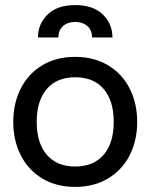

<svg xmlns="http://www.w3.org/2000/svg" viewBox="-20 -723 590 753"><path d="M32 -245Q32 -317 61 -375Q90 -433 145 -466.5Q200 -500 275 -500Q349 -500 404.5 -466.5Q460 -433 489 -375Q518 -317 518 -245Q518 -173 489 -115Q460 -57 404.5 -23.5Q349 10 275 10Q200 10 145 -23.5Q90 -57 61 -115Q32 -173 32 -245ZM426 -245Q426 -328 386.5 -374Q347 -420 275 -420Q203 -420 163.5 -374Q124 -328 124 -245Q124 -162 163.5 -116Q203 -70 275 -70Q347 -70 386.5 -116Q426 -162 426 -245ZM421 -576H341Q341 -605 322.5 -621Q304 -637 275 -637Q246 -637 227.5 -621Q209 -605 209 -576H129Q129 -629 166.5 -666Q204 -703 275 -703Q346 -703 383.5 -666Q421 -629 421 -576Z"/></svg>

Font: Cabin
Style: Regular
Weight: 400
Designer: Pablo Impallari
Foundry: Pablo Impallari. http://www.impallari.com Igino Marini. http://www.ikern.com
Version: Version 2.200